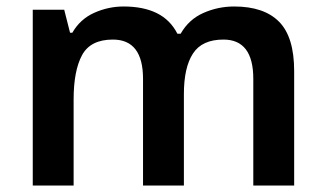

<svg xmlns="http://www.w3.org/2000/svg" viewBox="-20 -572 1004 592"><path d="M702 -552Q794 -552 840.5 -505Q887 -458 887 -353V0H761V-329Q761 -450 669 -450Q603 -450 575 -407Q547 -364 547 -282V0H421V-329Q421 -450 328 -450Q259 -450 233 -402Q207 -354 207 -265V0H81V-542H178L196 -471H203Q227 -513 270.5 -532.5Q314 -552 361 -552Q422 -552 463.5 -531.5Q505 -511 527 -468H537Q562 -512 607 -532Q652 -552 702 -552Z"/></svg>

Font: Noto Sans Gurmukhi UI SemiBold
Style: Regular
Weight: 600
Designer: Jelle Bosma - Monotype Design Team
Foundry: Monotype Imaging Inc.
Version: Version 2.004; ttfautohint (v1.8.4.7-5d5b)